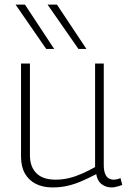

<svg xmlns="http://www.w3.org/2000/svg" viewBox="-20 -810 560 840"><path d="M210 10Q168 10 137 -5.5Q106 -21 89 -51Q72 -81 72 -125V-532H111V-130Q111 -81 139 -52.5Q167 -24 223 -24Q254 -24 282.5 -31Q311 -38 339 -50.5Q367 -63 396 -79V-532H434V-88Q434 -64 440 -49.5Q446 -35 456 -29.5Q466 -24 477 -24Q492 -24 507 -31L515 -1Q507 2 499 4.5Q491 7 483 8.5Q475 10 467 10Q444 10 425 -4Q406 -18 401 -48Q370 -32 339.5 -18.5Q309 -5 277.5 2.5Q246 10 210 10ZM182 -596 48 -790H89L217 -596ZM323 -596 188 -790H229L358 -596Z"/></svg>

Font: Georama ExtraLight
Style: Regular
Weight: 250
Version: Version 1.001